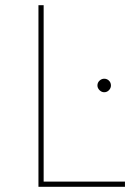

<svg xmlns="http://www.w3.org/2000/svg" viewBox="-20 -719 531 739"><path d="M128 -699H148V-20H461V0H128ZM381 -416Q392 -416 399.5 -408.5Q407 -401 407 -390Q407 -380 399.5 -372Q392 -364 381 -364Q371 -364 363 -372Q355 -380 355 -390Q355 -401 363 -408.5Q371 -416 381 -416Z"/></svg>

Font: Alexandria Thin
Style: Regular
Weight: 250
Designer: Mohamed Gaber
Foundry: Kief Type Foundry
Version: Version 5.100